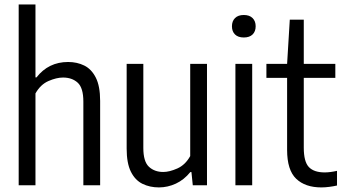

<svg xmlns="http://www.w3.org/2000/svg" viewBox="-20 -828 1532 858"><path d="M63.5 0V-808H138.5V-482H143Q196.5 -551 284.5 -551Q324.5 -551 356.8 -535Q389 -519 408.2 -481Q427.5 -443 427.5 -377V0H352.5V-374Q352.5 -435.5 327.2 -458.5Q302 -481.5 261.5 -481.5Q232.5 -481.5 196.8 -466Q161 -450.5 138.5 -410.5V0Z M690 9.5Q649.5 9.5 616.8 -6.5Q584 -22.5 565 -60.5Q546 -98.5 546 -164V-542.5H620.5V-167Q620.5 -106 645.5 -82.8Q670.5 -59.5 709.5 -59.5Q737 -59.5 772.5 -75.2Q808 -91 830 -130.5V-542.5H905V0H841.5L835.5 -59H830.5Q802.5 -24.5 766 -7.5Q729.5 9.5 690 9.5Z M1032 0V-542.5H1107V0ZM1069.5 -660.5Q1044 -660.5 1030.2 -674Q1016.5 -687.5 1016.5 -710.5Q1016.5 -733.5 1030.2 -747.2Q1044 -761 1069.5 -761Q1095 -761 1108.8 -747.2Q1122.5 -733.5 1122.5 -710.5Q1122.5 -687.5 1108.8 -674Q1095 -660.5 1069.5 -660.5Z M1416 9.5Q1344 9.5 1303.5 -29.2Q1263 -68 1263 -158V-480H1170.5V-542.5H1263L1275 -740H1337.5V-542.5H1478.5V-480H1337.5V-168Q1337.5 -105.5 1360.2 -81.5Q1383 -57.5 1431 -57.5Q1454.5 -57.5 1486 -64.5V1Q1471 4.5 1452 7Q1433 9.5 1416 9.5Z"/></svg>

Font: Encode Sans Condensed Condensed
Style: Regular
Weight: 400
Width: 3
Designer: Multiple Designers
Foundry: Impallari Type
Version: Version 3.000; ttfautohint (v1.8.3) -l 8 -r 50 -G 200 -x 14 